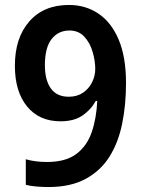

<svg xmlns="http://www.w3.org/2000/svg" viewBox="-20 -744 572 774"><path d="M488 -409Q488 -322 472.5 -245.5Q457 -169 421 -112Q385 -55 324.5 -22.5Q264 10 175 10Q154 10 128 8Q102 6 84 1V-102Q122 -91 169 -91Q245 -91 288 -123.5Q331 -156 350 -212Q369 -268 372 -337H366Q346 -301 312 -278Q278 -255 224 -255Q138 -255 89 -315Q40 -375 40 -479Q40 -591 98 -657.5Q156 -724 258 -724Q325 -724 377 -689Q429 -654 458.5 -584Q488 -514 488 -409ZM260 -621Q215 -621 188 -586.5Q161 -552 161 -481Q161 -421 185 -387.5Q209 -354 257 -354Q291 -354 315 -370.5Q339 -387 351.5 -413Q364 -439 364 -466Q364 -498 353.5 -534.5Q343 -571 320 -596Q297 -621 260 -621Z"/></svg>

Font: Noto Sans Khmer UI SemiCondensed SemiBold
Style: Regular
Weight: 600
Width: 4
Designer: Danh Hong and the Monotype Design Team
Foundry: Monotype Imaging Inc.
Version: Version 2.002; ttfautohint (v1.8.4.7-5d5b)